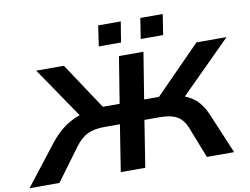

<svg xmlns="http://www.w3.org/2000/svg" viewBox="-126 -1047 1539 1181"><g transform="rotate(-10 643.5 -456.5)"><path d="M-34 0 163 -253Q198 -297 237.5 -328.5Q277 -360 325.5 -380.5Q374 -401 436 -408L362 -368L132 -705H305L509 -397L486 -415H602L649 -705H802L755 -415H877L830 -397L1133 -705H1321L983 -368L926 -408Q985 -401 1025.5 -380.5Q1066 -360 1092 -329Q1118 -298 1137 -254L1244 0H1074L995 -201Q975 -248 937.5 -269.5Q900 -291 829 -291H735L689 0H536L582 -291H486Q421 -291 379.5 -271Q338 -251 301 -201L153 0ZM799 -785 819 -913H959L939 -785ZM537 -785 556 -913H697L676 -785Z"/></g></svg>

Font: Nunito Sans 7pt Expanded
Style: Bold Italic
Weight: 700
Width: 7
Italic angle: -9°
Designer: Vernon Adams
Foundry: Vernon Adams
Version: Version 3.101;gftools[0.9.27]